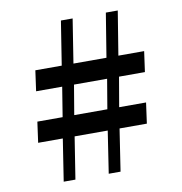

<svg xmlns="http://www.w3.org/2000/svg" viewBox="-85 -849 878 928"><g transform="rotate(-10 354.5 -385.0)"><path d="M185 -206.5H64L78 -308H202L225.5 -453.5H97.5L111.5 -554H241L275 -769.5H332.5L298.5 -554H460.5L495.5 -769.5H554L519 -554H645.5L631.5 -453.5H504.5L479.5 -308H611.5L597.5 -206.5H463.5L432 0H374L405.5 -206.5H243L210.5 0H153ZM421.5 -308 446 -453.5H283.5L259 -308Z"/></g></svg>

Font: Merriweather 24pt SemiCondensed Black
Style: Regular
Weight: 900
Width: 4
Designer: Eben Sorkin
Foundry: Eben Sorkin
Version: Version 2.100